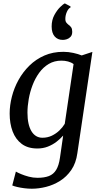

<svg xmlns="http://www.w3.org/2000/svg" viewBox="-20 -874 594 1143"><path d="M440.5 38Q432.5 97 404.5 137.8Q376.5 178.5 337.2 203Q298 227.5 254.2 238.5Q210.5 249.5 169.5 249.5Q147 249.5 124 246.5Q101 243.5 82 239Q63 234.5 53 230L74.5 147.5Q85.5 154 105.8 162.5Q126 171 151.5 177.8Q177 184.5 203 184.5Q244 184.5 271.2 174Q298.5 163.5 314.5 137.2Q330.5 111 337 65L356 -67Q339.5 -48 316.5 -30.2Q293.5 -12.5 264.8 -1.2Q236 10 202.5 10Q146 10 109.5 -17.2Q73 -44.5 55.2 -91.5Q37.5 -138.5 37.5 -198Q37.5 -247 50.8 -298.8Q64 -350.5 90.2 -398Q116.5 -445.5 155.2 -483.5Q194 -521.5 244.5 -543.5Q295 -565.5 357 -565.5Q387 -565.5 416.5 -559Q446 -552.5 466.5 -544L530 -565ZM418 -492.5Q404 -503 385 -508Q366 -513 346 -513Q303.5 -513 270.5 -493.5Q237.5 -474 213.5 -441Q189.5 -408 174 -367.5Q158.5 -327 151 -284.2Q143.5 -241.5 143.5 -203Q143.5 -167.5 149.5 -140Q155.5 -112.5 167 -93.2Q178.5 -74 195 -64Q211.5 -54 232.5 -54Q263 -54 288.5 -66.2Q314 -78.5 333.8 -97.5Q353.5 -116.5 365.5 -137ZM353 -636.5Q323.5 -636.5 305.5 -657Q287.5 -677.5 287.5 -716.5Q287.5 -755 303.8 -784.8Q320 -814.5 338.8 -832.5Q357.5 -850.5 365 -853.5H366.5L399.5 -836L400 -830Q386.5 -823 377.8 -802.8Q369 -782.5 369 -761.5Q369 -746.5 375.5 -738.8Q382 -731 389.5 -725Q397.5 -720 403.8 -711Q410 -702 410 -685Q410 -665.5 400.2 -655Q390.5 -644.5 377.8 -640.5Q365 -636.5 355.5 -636.5Z"/></svg>

Font: Merriweather 24pt
Style: Italic
Weight: 400
Italic angle: -7.8°
Designer: Eben Sorkin
Foundry: Eben Sorkin
Version: Version 2.101